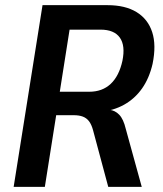

<svg xmlns="http://www.w3.org/2000/svg" viewBox="-20 -725 634 745"><path d="M33 0 145 -705H397Q466 -705 510 -678Q554 -651 570.5 -600.5Q587 -550 572 -477Q559 -421 531 -381.5Q503 -342 462 -319Q421 -296 369 -291L379 -300L404 -299Q426 -297 442.5 -280Q459 -263 468 -225L530 0H400L341 -220Q335 -242 325.5 -254.5Q316 -267 301.5 -272.5Q287 -278 266 -278H198L154 0ZM212 -369H326Q377 -369 409.5 -399.5Q442 -430 455 -489Q467 -548 445 -579Q423 -610 370 -610H250Z"/></svg>

Font: Nunito Sans 10pt Condensed
Style: Bold Italic
Weight: 700
Width: 3
Italic angle: -9°
Designer: Vernon Adams
Foundry: Vernon Adams
Version: Version 3.101;gftools[0.9.27]